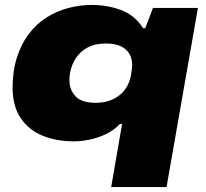

<svg xmlns="http://www.w3.org/2000/svg" viewBox="-20 -560 835 777"><path d="M430 197 474 -58H465Q440 -32 407 -16.5Q374 -1 340.5 5.5Q307 12 280 12Q208 12 152 -11Q96 -34 63.5 -82.5Q31 -131 31 -205Q31 -273 48.5 -327.5Q66 -382 96 -422Q127 -463 168 -489Q209 -515 256 -527.5Q303 -540 352 -540Q414 -540 469.5 -519.5Q525 -499 559 -446H568L599 -528H781L654 197ZM366 -144Q399 -144 424 -153Q449 -162 467 -177.5Q485 -193 495.5 -213Q506 -233 510 -255Q512 -268 513 -276Q514 -284 514.5 -288.5Q515 -293 515 -297Q515 -322 504 -341.5Q493 -361 469.5 -372.5Q446 -384 408 -384Q365 -384 335 -368Q305 -352 287.5 -325.5Q270 -299 264 -267Q263 -260 262 -254.5Q261 -249 261 -244.5Q261 -240 261 -235Q261 -197 285.5 -170.5Q310 -144 366 -144Z"/></svg>

Font: Archivo Expanded Black
Style: Italic
Weight: 900
Width: 7
Italic angle: -10°
Designer: Hector Gatti
Foundry: Omnibus-Type
Version: Version 2.001